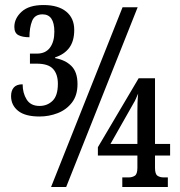

<svg xmlns="http://www.w3.org/2000/svg" viewBox="-20 -743 717 763"><path d="M137 -280Q80 -280 52 -302.5Q24 -325 24 -361Q24 -383 35 -395.5Q46 -408 70 -408Q70 -373 86 -347.5Q102 -322 137 -322Q168 -322 189 -342.5Q210 -363 210 -410Q210 -448 191 -469Q172 -490 126 -490H99V-530H127Q161 -530 178.5 -553.5Q196 -577 196 -617Q196 -686 149 -686Q118 -686 107.5 -659.5Q97 -633 97 -595Q69 -595 53 -603.5Q37 -612 37 -636Q37 -670 66 -696.5Q95 -723 153 -723Q211 -723 243 -697Q275 -671 275 -624Q275 -580 255.5 -553.5Q236 -527 199 -515V-512Q239 -505 263.5 -481Q288 -457 288 -409Q288 -364 266 -335.5Q244 -307 209.5 -293.5Q175 -280 137 -280ZM183 0 467 -714H527L243 0ZM466 0V-38H492Q505 -38 515.5 -44.5Q526 -51 526 -76V-125H369V-158L531 -432H596V-171H656V-125H596V-76Q596 -51 606 -44.5Q616 -38 630 -38H647V0ZM419 -171H526V-300Q526 -315 526.5 -333.5Q527 -352 529 -371Q525 -362 520 -350.5Q515 -339 512 -335Z"/></svg>

Font: Noto Serif ExtraCondensed SemiBold
Style: Regular
Weight: 600
Width: 2
Designer: Monotype Design Team
Foundry: Monotype Imaging Inc.
Version: Version 2.015; ttfautohint (v1.8.4.7-5d5b)